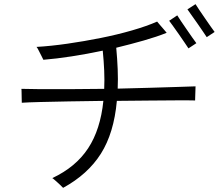

<svg xmlns="http://www.w3.org/2000/svg" viewBox="-20 -875 1054 925"><path d="M284 30Q281 26 270 16Q259 6 248 -4Q237 -14 232 -17Q345 -70 404.5 -160.5Q464 -251 478 -389Q392 -388 312.5 -386.5Q233 -385 173 -383.5Q113 -382 85 -380Q85 -386 84.5 -400.5Q84 -415 84 -429Q84 -443 83 -447Q112 -446 173.5 -445.5Q235 -445 315.5 -445.5Q396 -446 482 -447Q484 -489 482 -535Q480 -581 475 -631Q400 -615 325.5 -603.5Q251 -592 189 -587Q187 -592 180 -605Q173 -618 166.5 -631.5Q160 -645 156 -649Q225 -653 305 -664.5Q385 -676 465 -692Q545 -708 616 -728.5Q687 -749 737 -771Q741 -766 750.5 -755Q760 -744 769.5 -733Q779 -722 783 -717Q736 -698 673 -680Q610 -662 540 -645Q545 -591 547 -542Q549 -493 547 -448Q626 -450 699 -452Q772 -454 830.5 -456Q889 -458 922 -459Q922 -455 921.5 -440Q921 -425 920.5 -410Q920 -395 920 -391Q887 -392 828 -391.5Q769 -391 695.5 -390.5Q622 -390 543 -389Q529 -234 466 -134.5Q403 -35 284 30ZM888 -642Q882 -651 869.5 -669.5Q857 -688 842 -709.5Q827 -731 814 -749Q801 -767 795 -775L834 -801Q840 -791 852.5 -772.5Q865 -754 879.5 -733Q894 -712 906.5 -694Q919 -676 926 -667ZM976 -696Q970 -705 957.5 -723.5Q945 -742 930 -763.5Q915 -785 902 -803Q889 -821 883 -830L922 -855Q928 -845 940.5 -826.5Q953 -808 967.5 -787Q982 -766 994.5 -748Q1007 -730 1014 -721Z"/></svg>

Font: Zen Kaku Gothic Antique
Style: Regular
Weight: 400
Designer: Yoshimichi Ohira
Foundry: Positype
Version: Version 1.001